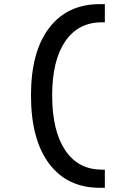

<svg xmlns="http://www.w3.org/2000/svg" viewBox="-20 -811 626 929"><path d="M463.9 97.7Q305.2 97.7 217.5 -19.3Q129.9 -136.2 129.9 -349.6Q129.9 -560.1 217.5 -675.5Q305.2 -791 463.9 -791H487.3V-703.1H473.6Q357.9 -703.1 295.2 -610.4Q232.4 -517.6 232.4 -349.6Q232.4 -178.7 295.2 -84.5Q357.9 9.8 473.6 9.8H487.3V97.7Z"/></svg>

Font: Cascadia Mono
Style: Regular
Weight: 400
Monospace: yes
Designer: Aaron Bell
Foundry: Saja Typeworks
Version: Version 2102.003